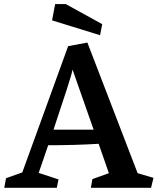

<svg xmlns="http://www.w3.org/2000/svg" viewBox="-37 -896 752 916"><path d="M695.3 -47.4 683.6 0H396.5L403.8 -41.5L482.4 -69.8L433.6 -210Q322.3 -203.1 192.9 -203.1Q175.3 -150.9 163.1 -116.2Q150.9 -81.5 147.5 -71.3L242.2 -40L233.9 0H-16.6L-8.3 -45.9L69.3 -73.2L288.1 -675.8L379.9 -692.9L619.6 -69.8ZM409.7 -277.3 309.1 -564Q306.2 -545.4 282.2 -471.2Q258.3 -397 218.3 -277.3ZM211.4 -798.8 226.1 -876.5H276.9L450.7 -780.8L440.4 -728Z"/></svg>

Font: Vesper Libre Medium
Style: Regular
Weight: 500
Designer: Robert Keller & Kimya Gandhi
Foundry: Mota Italic
Version: Version 1.058